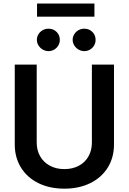

<svg xmlns="http://www.w3.org/2000/svg" viewBox="-20 -1081 745 1111"><path d="M639.6 -707V-245.1Q639.6 -169.9 603.8 -111.8Q567.9 -53.7 502.7 -21.5Q437.5 10.7 352.5 10.7Q267.1 10.7 201.9 -21.5Q136.7 -53.7 101.1 -111.8Q65.4 -169.9 65.4 -245.1V-707H192.4V-255.9Q192.4 -211.4 212.2 -176.8Q231.9 -142.1 268.3 -122.3Q304.7 -102.5 352.5 -102.5Q400.4 -102.5 436.5 -122.1Q472.7 -141.6 492.2 -176.5Q511.7 -211.4 511.7 -255.9V-707ZM193.4 -850.6Q193.4 -868.2 202.6 -883.1Q211.9 -897.9 227.3 -906.5Q242.7 -915 260.7 -915Q288.6 -915 307.4 -896.5Q326.2 -877.9 326.2 -850.6Q326.2 -833 317.6 -818.1Q309.1 -803.2 293.9 -794.2Q278.8 -785.2 260.7 -785.2Q243.2 -785.2 227.5 -794.2Q211.9 -803.2 202.6 -818.4Q193.4 -833.5 193.4 -850.6ZM400.4 -850.6Q400.4 -868.2 409.7 -883.1Q418.9 -897.9 434.3 -906.5Q449.7 -915 467.8 -915Q495.6 -915 514.4 -896.5Q533.2 -877.9 533.2 -850.6Q533.2 -833 524.7 -818.1Q516.1 -803.2 501 -794.2Q485.8 -785.2 467.8 -785.2Q450.2 -785.2 434.6 -794.2Q418.9 -803.2 409.7 -818.4Q400.4 -833.5 400.4 -850.6ZM526.4 -984.4H194.3V-1060.5H526.4Z"/></svg>

Font: Pretendard SemiBold
Style: Regular
Weight: 600
Designer: Base glyphs from Inter by Rasmus Andersson; Hangeul glyphs from Noto Sans CJK(Source Han Sans) by Jang Soo-young and Kan
Foundry: Kil Hyung-jin
Version: Version 1.309